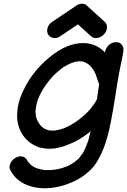

<svg xmlns="http://www.w3.org/2000/svg" viewBox="-20 -791 685 1034"><path d="M279 -88 280 -89Q303 -92 326 -101Q357 -114 386 -133L387 -134Q425 -160 453 -189L457 -193Q472 -209 484 -227Q491 -235 502 -256L514 -337Q508 -356 504 -365Q495 -396 483 -414.5Q471 -433 459 -443Q442 -455 424 -460L403 -461L396 -460Q381 -458 366 -452H365Q342 -442 321 -429Q295 -410 271 -387L262 -377Q232 -344 212.5 -312Q193 -280 181 -246L175 -222Q173 -210 172 -199L171 -196Q171 -179 174 -163Q180 -138 198 -116L207 -107Q225 -92 249 -88ZM220 223Q171 223 127 206Q65 182 35 124Q31 116 31 108Q31 104 32 101Q38 73 65 58Q78 51 90 51Q116 51 128 75V76L146 97Q154 103 170 112Q180 117 205 122Q206 123 208.5 123Q211 123 215 123.5Q219 124 222 125H236Q261 125 269 123Q271 123 273.5 123Q276 123 295 119Q322 113 331 108H333Q337 105 341 105Q358 97 376 85H377L403 64V63H404Q416 48 427 32L433 21Q445 -4 454 -30L456 -36L468 -84Q397 -25 312 0Q278 10 246 10Q214 10 184 0Q115 -27 86 -95Q72 -129 72 -168Q72 -193 77 -219Q85 -262 105 -302Q154 -407 247 -483Q340 -559 427 -559Q494 -559 541 -513L545 -509Q550 -535 567.5 -549.5Q585 -564 605 -564Q625 -564 636 -550Q645 -539 645 -523Q645 -519 643 -505.5Q641 -492 636 -469L626 -422Q610 -337 599 -261Q589 -196 576 -130Q546 27 484 106Q437 160 373 188Q296 223 220 223ZM422 -771Q441 -771 453 -756L540 -677Q556 -665 556 -646Q556 -641 555 -635Q553 -622 544 -611Q524 -586 496 -586Q484 -586 474 -593Q408 -651 400 -660Q399 -659 300 -593Q288 -586 276 -586Q269 -586 262 -588Q234 -599 234 -625Q234 -630 235 -636Q240 -662 268 -678L384 -756Q402 -771 422 -771Z"/></svg>

Font: Bad Comic
Style: Italic
Weight: 400
Italic angle: -11°
Designer: GGBotNet
Foundry: GGBotNet
Version: 0.95